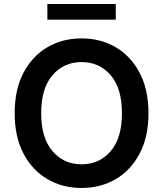

<svg xmlns="http://www.w3.org/2000/svg" viewBox="-20 -929 815 959"><path d="M721.6 -363.6Q721.6 -246.1 677.7 -162.5Q633.9 -78.8 558.4 -34.4Q483 9.9 387.4 9.9Q291.9 9.9 216.3 -34.6Q140.6 -79.2 96.9 -162.8Q53.3 -246.4 53.3 -363.6Q53.3 -481.2 96.9 -564.8Q140.6 -648.4 216.3 -692.8Q291.9 -737.2 387.4 -737.2Q483 -737.2 558.4 -692.8Q633.9 -648.4 677.7 -564.8Q721.6 -481.2 721.6 -363.6ZM589.1 -363.6Q589.1 -487.9 532.8 -553.4Q476.6 -619 387.4 -619Q298.7 -619 242.2 -553.4Q185.7 -487.9 185.7 -363.6Q185.7 -239.7 242.2 -174Q298.7 -108.3 387.4 -108.3Q476.6 -108.3 532.8 -174Q589.1 -239.7 589.1 -363.6ZM558.2 -909.1V-830.6H216.6V-909.1Z"/></svg>

Font: Inter Zeller Semi Bold
Style: Regular
Weight: 600
Designer: Rasmus Andersson; Joe Bland
Foundry: zeller
Version: Version 3.015;git-dec3a8cb1